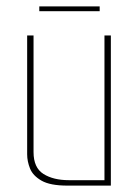

<svg xmlns="http://www.w3.org/2000/svg" viewBox="-20 -581 437 601"><path d="M191 0Q137 0 110 -15.5Q83 -31 74 -53.5Q65 -76 65 -98V-470H85V-105Q85 -56 116 -36.5Q147 -17 196 -17H307V-470H327V0ZM103 -546V-561H292V-546Z"/></svg>

Font: Smooch Sans Thin Thin
Style: Regular
Weight: 250
Version: Version 1.010